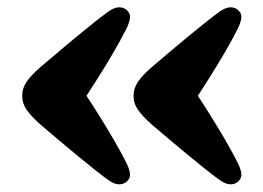

<svg xmlns="http://www.w3.org/2000/svg" viewBox="-20 -506 712 519"><path d="M40 -247Q40 -268 52.5 -285.8Q65 -303.5 88 -323.5Q116 -347.5 141.8 -369.2Q167.5 -391 190.8 -410Q214 -429 234 -445Q254 -461 270.5 -473Q287 -485.5 300.5 -486.2Q314 -487 323.5 -478Q333.5 -468.5 331 -454.8Q328.5 -441 320 -425Q305.5 -396.5 287 -364.8Q268.5 -333 245.5 -296.5Q222.5 -260 194 -217V-277Q222.5 -234.5 245.5 -197.8Q268.5 -161 287 -129.2Q305.5 -97.5 320 -69Q328.5 -53 331 -39.2Q333.5 -25.5 323.5 -16Q314 -7 300.5 -7.8Q287 -8.5 270.5 -21Q254 -33 234 -49Q214 -65 190.8 -84Q167.5 -103 141.8 -124.8Q116 -146.5 88 -170.5Q65 -191 52.5 -208.5Q40 -226 40 -247ZM341 -247Q341 -268 353.5 -285.8Q366 -303.5 389 -323.5Q417 -347.5 442.8 -369.2Q468.5 -391 491.8 -410Q515 -429 535 -445Q555 -461 571.5 -473Q588 -485.5 601.5 -486.2Q615 -487 624.5 -478Q634.5 -468.5 632 -454.8Q629.5 -441 621 -425Q606.5 -396.5 588 -364.8Q569.5 -333 546.5 -296.5Q523.5 -260 495 -217V-277Q523.5 -234.5 546.5 -197.8Q569.5 -161 588 -129.2Q606.5 -97.5 621 -69Q629.5 -53 632 -39.2Q634.5 -25.5 624.5 -16Q615 -7 601.5 -7.8Q588 -8.5 571.5 -21Q555 -33 535 -49Q515 -65 491.8 -84Q468.5 -103 442.8 -124.8Q417 -146.5 389 -170.5Q366 -191 353.5 -208.5Q341 -226 341 -247Z"/></svg>

Font: Fraunces SuperSoft
Style: Regular
Weight: 900
Version: Version 1.000;[b76b70a41]